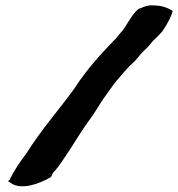

<svg xmlns="http://www.w3.org/2000/svg" viewBox="-20 -669 653 703"><path d="M9 -6 18 0C57 30 126 2 158 -16L162 -18L168 -23C169 -24 169 -25 170 -27C170 -28 172 -32 174 -36C186 -49 200 -66 219 -96C244 -132 269 -175 294 -211C310 -233 328 -258 344 -285C361 -312 381 -339 400 -365C423 -392 444 -419 470 -442C478 -449 486 -460 497 -473C509 -486 522 -495 539 -518C550 -529 564 -542 575 -555C596 -586 608 -611 612 -629C598 -639 573 -649 545 -649C522 -651 508 -645 493 -638L492 -639C467 -625 445 -578 429 -557C420 -548 411 -536 406 -530C348 -470 298 -416 251 -343C189 -258 136 -201 75 -105C53 -77 30 -41 14 -9ZM612 -629V-631L613 -628Z"/></svg>

Font: Vapor
Style: ExBdObl
Weight: 800
Foundry: Cannot Into Space Fonts
Version: Version 0.179